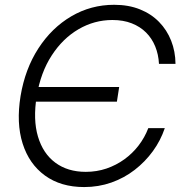

<svg xmlns="http://www.w3.org/2000/svg" viewBox="-20 -758 748 789"><path d="M325.7 10.7Q230 10.7 164.8 -36.6Q99.6 -84 73 -168.2Q46.4 -252.4 64.5 -363.3Q83 -474.6 137.7 -559.1Q192.4 -643.6 272.9 -690.9Q353.5 -738.3 449.2 -738.3Q508.3 -738.3 554.7 -719.7Q601.1 -701.2 633.5 -668Q666 -634.8 683.3 -590.8Q700.7 -546.9 701.2 -495.6H633.3Q631.3 -534.2 617.9 -567.1Q604.5 -600.1 580.3 -624.3Q556.2 -648.4 521.5 -662.1Q486.8 -675.8 441.9 -675.8Q367.7 -675.8 302.7 -637.9Q237.8 -600.1 192.4 -530Q147 -460 130.9 -363.3Q115.2 -266.6 136 -196.8Q156.7 -127 207.5 -89.4Q258.3 -51.8 332.5 -51.8Q377.4 -51.8 417.5 -65.4Q457.5 -79.1 491 -103.3Q524.4 -127.4 549.6 -160.2Q574.7 -192.9 589.4 -231.4H657.2Q640.1 -180.7 608.4 -137Q576.7 -93.3 533.4 -59.8Q490.2 -26.4 437.5 -7.8Q384.8 10.7 325.7 10.7ZM107.9 -340.3 117.7 -400.4H469.7L460.4 -340.3Z"/></svg>

Font: Inter 28pt Light
Style: Italic
Weight: 300
Italic angle: -9.3988°
Designer: Rasmus Andersson
Foundry: rsms
Version: Version 4.001;git-66647c0bb